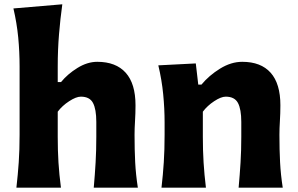

<svg xmlns="http://www.w3.org/2000/svg" viewBox="-20 -860 1364 880"><path d="M55.2 0Q62 -59.6 65.9 -116.2Q69.8 -172.9 69.8 -242.2V-554.2Q69.8 -622.6 63.5 -688.5Q57.1 -754.4 41.5 -821.3L265.6 -840.3Q256.3 -773.9 250.5 -702.9Q244.6 -631.8 244.6 -554.2V-483.9H259.8Q289.6 -520.5 335 -548.6Q380.4 -576.7 425.8 -576.7Q511.2 -576.7 556.2 -526.6Q601.1 -476.6 601.1 -377.4Q601.1 -340.8 598.9 -306.2Q596.7 -271.5 596.7 -242.2Q596.7 -172.9 599.6 -116.2Q602.5 -59.6 611.8 0H409.7Q415 -59.6 418.2 -115Q421.4 -170.4 421.4 -232.9V-301.3Q421.4 -359.4 406.2 -388.2Q391.1 -417 350.6 -417Q329.1 -417 297.1 -396.2Q265.1 -375.5 244.6 -348.1V-232.9Q244.6 -170.4 248 -115Q251.5 -59.6 259.3 0Z M720.2 0Q727.1 -59.6 730.7 -116.2Q734.4 -172.9 734.4 -242.2V-298.3Q734.4 -362.3 728 -427.7Q721.7 -493.2 705.6 -560.5L877.4 -569.3L888.7 -472.2H903.3Q938 -514.2 988.5 -545.4Q1039.1 -576.7 1090.3 -576.7Q1175.8 -576.7 1220.5 -526.6Q1265.1 -476.6 1265.1 -377.4Q1265.1 -340.8 1262.9 -306.2Q1260.7 -271.5 1260.7 -242.2Q1260.7 -172.9 1263.7 -116.2Q1266.6 -59.6 1275.9 0H1073.7Q1079.1 -59.6 1082.5 -115Q1085.9 -170.4 1085.9 -232.9V-301.3Q1085.9 -359.4 1070.6 -388.2Q1055.2 -417 1014.6 -417Q993.2 -417 961.7 -396.2Q930.2 -375.5 909.7 -348.1V-232.9Q909.7 -170.4 913.1 -115Q916.5 -59.6 923.8 0Z"/></svg>

Font: Pinar DS2-Bold
Style: Regular
Weight: 700
Designer: Amin Abedi
Version: Version 2.000